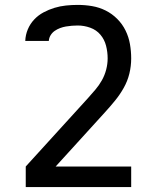

<svg xmlns="http://www.w3.org/2000/svg" viewBox="-20 -548 640 783"><path d="M515 215H85V131L338 -147Q354 -165 369 -182.5Q384 -200 395.5 -220.5Q407 -241 413 -264Q419 -287 419 -310Q419 -336 412.5 -361.5Q406 -387 389.5 -406.5Q373 -426 348 -435Q323 -444 297 -444Q285 -444 273 -443Q261 -442 249 -440Q237 -438 225 -433.5Q213 -429 203 -422Q193 -415 186.5 -404.5Q180 -394 179 -381H83Q84 -406 93.5 -428.5Q103 -451 119.5 -468.5Q136 -486 157.5 -497.5Q179 -509 202 -516Q225 -523 249 -525.5Q273 -528 297 -528Q327 -528 356 -523Q385 -518 411 -505Q437 -492 458 -471Q479 -450 492 -423.5Q505 -397 510 -368Q515 -339 515 -310Q515 -278 507.5 -247.5Q500 -217 484.5 -189.5Q469 -162 449 -137.5Q429 -113 408 -90L207 131H515Z"/></svg>

Font: Iosevka Medium Extended
Style: Regular
Weight: 500
Width: 7
Monospace: yes
Designer: Belleve Invis
Foundry: Belleve Invis
Version: Version 32.5.0; ttfautohint (v1.8.4)